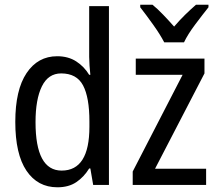

<svg xmlns="http://www.w3.org/2000/svg" viewBox="-20 -786 925 816"><path d="M813 -766Q788 -744 766.5 -723Q745 -702 720 -673Q697 -699 673 -724Q649 -749 628 -766H576V-755Q601 -723 631 -681Q661 -639 678 -606H762Q778 -640 810 -682.5Q842 -725 866 -755V-766ZM856 -69H639L849 -474V-537H557V-468H756L544 -57V0H856ZM131 -267Q131 -364 158 -419Q185 -474 240 -474Q306 -474 333 -423Q360 -372 360 -270V-247Q360 -61 242 -61Q131 -61 131 -267ZM359 -70H364L376 0H443V-760H359V-544Q359 -529 360.5 -507Q362 -485 364 -468H359Q338 -503 304 -525Q270 -547 223 -547Q141 -547 93 -475.5Q45 -404 45 -268Q45 -131 92.5 -60.5Q140 10 224 10Q272 10 304.5 -12Q337 -34 359 -70Z"/></svg>

Font: Noto Sans Display SemiCondensed
Style: Regular
Weight: 400
Width: 4
Designer: Monotype Design team
Foundry: Monotype Imaging Inc.
Version: 1.000